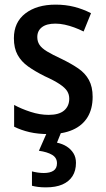

<svg xmlns="http://www.w3.org/2000/svg" viewBox="-20 -569 456 829"><path d="M380 -151Q380 -99 358 -63Q336 -27 294 -8.5Q252 10 192 10Q144 10 107.5 1.5Q71 -7 41 -22V-116Q72 -99 112 -86Q152 -73 190 -73Q235 -73 257 -92Q279 -111 279 -143Q279 -161 270 -175.5Q261 -190 238 -205.5Q215 -221 173 -240Q131 -261 101.5 -282Q72 -303 56 -332Q40 -361 40 -404Q40 -473 89.5 -511Q139 -549 220 -549Q263 -549 300.5 -539.5Q338 -530 373 -512L341 -433Q321 -443 300.5 -450.5Q280 -458 259.5 -462.5Q239 -467 219 -467Q181 -467 161 -451.5Q141 -436 141 -409Q141 -390 150.5 -375.5Q160 -361 183 -347Q206 -333 247 -314Q288 -294 318 -273.5Q348 -253 364 -223.5Q380 -194 380 -151ZM308 134Q308 168 293 191.5Q278 215 249.5 227.5Q221 240 178 240Q159 240 144 238Q129 236 118 233V171Q129 174 143 176Q157 178 169 178Q196 178 211 168Q226 158 226 136Q226 112 205 99.5Q184 87 148 82L184 0H245L226 47Q250 52 268 63.5Q286 75 297 92.5Q308 110 308 134Z"/></svg>

Font: Noto Sans Display SemiCondensed Medium
Style: Regular
Weight: 500
Width: 4
Designer: Monotype Design Team
Foundry: Monotype Imaging Inc.
Version: Version 2.003